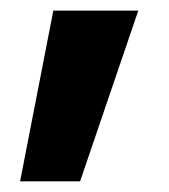

<svg xmlns="http://www.w3.org/2000/svg" viewBox="-20 -191 321 364"><path d="M81.1 -170.9H242.2L131.8 152.8H18.1Z"/></svg>

Font: Aspekta 400
Style: Bold
Weight: 700
Designer: Ivo Dolenc
Version: Version 2.000